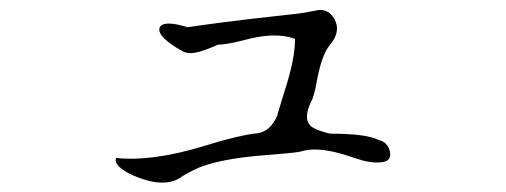

<svg xmlns="http://www.w3.org/2000/svg" viewBox="-20 -400 1040 395"><path d="M356 -38Q322 -11 259 -37Q220 -53 218 -70Q218 -74 219 -75Q293 -67 401 -100Q436 -111 461.5 -117Q487 -123 501 -125Q531 -125 547 -155L550 -161Q552 -169 556 -181.5Q560 -194 565 -211Q587 -278 587 -320Q547 -335 484 -318Q465 -313 450.5 -310.5Q436 -308 428 -308Q384 -288 367 -291Q360 -292 353 -296Q304 -324 308 -342Q314 -360 366 -344Q378 -346 430.5 -353Q483 -360 575 -370Q596 -372 609.5 -374.5Q623 -377 628 -378Q654 -385 668 -361Q682 -335 659 -308Q642 -288 632 -234Q628 -211 623 -197Q600 -153 623 -138Q634 -131 659 -125Q734 -125 759 -112Q777 -108 782 -89Q787 -67 762 -66Q741 -64 709 -75Q642 -99 605 -90Q603 -89 601.5 -89Q600 -89 598 -88Q587 -86 569.5 -84.5Q552 -83 528 -81Q423 -73 378 -50Q372 -47 366.5 -44Q361 -41 356 -38Z"/></svg>

Font: New Tegomin
Style: Regular
Weight: 400
Designer: Kyosuke Nagai
Version: Version 1.000